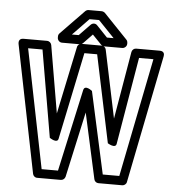

<svg xmlns="http://www.w3.org/2000/svg" viewBox="-62 -983 968 1064"><g transform="rotate(5 422.5 -450.5)"><path d="M607 -201 689 -686H769L637 -25H545L445 -481C445 -481 403 -515 396 -481L296 -25H205L72 -686H152L235 -202C235 -202 278 -172 284 -201L385 -686H456L558 -200C558 -200 602 -172 607 -201ZM580 -339 501 -716C499 -727 489 -736 477 -736H365C354 -736 343 -728 341 -716L262 -340L198 -715C196 -726 186 -736 173 -736H42C14 -736 16 -713 17 -706L160 5C162 15 171 25 184 25H316C327 25 338 17 341 5L421 -359L501 5C503 16 513 25 525 25H658C668 25 680 17 682 5L824 -706C830 -734 807 -736 800 -736H668C657 -736 646 -727 644 -715ZM539 -783H502L442 -846C433 -856 417 -857 406 -846L345 -783H307L397 -876H450ZM617 -764C617 -769 615 -776 610 -781L479 -918C475 -922 467 -926 460 -926H387C381 -926 374 -923 369 -918L238 -783C234 -779 231 -773 231 -766V-758C231 -747 241 -733 256 -733H355C361 -733 368 -736 373 -741L423 -793L473 -741C477 -737 484 -733 491 -733H592C603 -733 617 -743 617 -758Z"/></g></svg>

Font: Asimov
Style: NarOu
Weight: 500
Designer: Google
Version: Version 2.000980; 2014